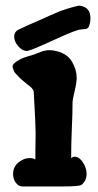

<svg xmlns="http://www.w3.org/2000/svg" viewBox="-20 -672 346 681"><path d="M298.8 -588.9Q296.9 -582 295.4 -578.1Q293.9 -574.2 291 -572.3Q288.1 -570.3 286.6 -569.8Q285.2 -569.3 278.8 -568.8Q272.5 -568.4 268.6 -567.4Q267.6 -567.4 266.6 -567.4Q252 -567.4 173.3 -531.2Q94.7 -495.1 80.1 -492.2Q78.1 -491.2 75.2 -491.2Q59.6 -491.2 44.9 -507.8Q30.3 -524.4 30.3 -542Q30.3 -560.5 48.8 -568.4Q79.1 -583 125 -602.5Q135.7 -607.4 155.3 -616.2Q174.8 -625 185.5 -629.4Q196.3 -633.8 215.8 -640.1Q235.4 -646.5 256.8 -651.4Q261.7 -652.3 265.6 -651.4Q300.8 -645.5 300.8 -607.4Q300.8 -603.5 300.3 -598.6Q299.8 -593.8 298.8 -588.9ZM26.4 -54.7Q26.4 -80.1 45.4 -95.7Q64.5 -111.3 84 -111.3Q98.6 -111.3 105.5 -106.4V-137.7Q105.5 -154.3 106 -172.9Q106.4 -191.4 106.4 -201.2Q106.4 -227.5 99.6 -347.7Q96.7 -356.4 89.4 -362.8Q82 -369.1 65.4 -382.3Q48.8 -395.5 31.2 -416Q24.4 -431.6 24.4 -436.5Q24.4 -444.3 39.1 -454.1Q52.7 -462.9 61.5 -466.3Q70.3 -469.7 80.6 -472.7Q90.8 -475.6 97.7 -477.5Q101.6 -478.5 112.8 -483.4Q124 -488.3 134.3 -491.2Q144.5 -494.1 156.2 -494.1Q158.2 -494.1 162.1 -493.7Q166 -493.2 168 -493.2Q216.8 -485.4 235.4 -453.1Q252 -423.8 252 -396.5Q252 -378.9 244.6 -348.6Q237.3 -318.4 237.3 -306.6Q237.3 -271.5 234.9 -219.2Q232.4 -167 232.4 -110.4Q236.3 -116.2 245.1 -116.2Q264.6 -116.2 280.3 -85Q287.1 -69.3 287.1 -55.7Q287.1 -31.2 269.5 -16.6Q261.7 -10.7 205.1 -10.7H59.6Q45.9 -10.7 36.1 -23.9Q26.4 -37.1 26.4 -54.7Z"/></svg>

Font: Essays1743
Style: Bold
Weight: 700
Designer: Based on the typeface in a 1743 English translation of the essays of Montaigne.  PostScript/TrueType font designed by Jo
Version: Version 002.100